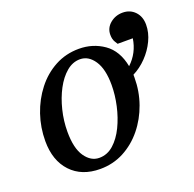

<svg xmlns="http://www.w3.org/2000/svg" viewBox="-108 -685 817 808"><g transform="rotate(-20 301.0 -281.0)"><path d="M209 12.2Q126.5 12.2 78.6 -38.8Q30.8 -89.8 30.8 -176.8Q30.8 -237.8 50 -294.4Q69.3 -351.1 104.5 -396.2Q139.6 -441.4 188.5 -467.8Q237.3 -494.1 295.9 -494.1Q358.4 -494.1 407.2 -460Q456.1 -425.8 470.2 -353Q515.6 -395.5 524.9 -458H457Q457 -458 449 -470.9Q440.9 -483.9 440.9 -503.9Q440.9 -534.2 464.8 -554.2Q488.8 -574.2 521 -574.2Q554.2 -574.2 575.7 -551.8Q597.2 -529.3 597.2 -493.2Q597.2 -457 580.3 -421.9Q563.5 -386.7 535.9 -358.2Q508.3 -329.6 475.1 -313Q475.1 -310.1 475.1 -306.9Q475.1 -303.7 475.1 -299.8Q475.1 -239.3 455.3 -183.3Q435.5 -127.4 399.7 -83.3Q363.8 -39.1 315.2 -13.4Q266.6 12.2 209 12.2ZM221.2 -33.2Q256.8 -33.2 285.2 -58.3Q313.5 -83.5 333.3 -124.3Q353 -165 363.5 -212.4Q374 -259.8 374 -304.2Q374 -375.5 348.6 -413.3Q323.2 -451.2 285.2 -451.2Q252.4 -451.2 224.6 -427.7Q196.8 -404.3 176 -365.2Q155.3 -326.2 143.6 -278.6Q131.8 -231 131.8 -182.1Q131.8 -107.9 157.7 -70.6Q183.6 -33.2 221.2 -33.2Z"/></g></svg>

Font: Charis
Style: Italic
Weight: 400
Italic angle: -11°
Designer: Walt Agee, Miriam Martin, Annie Olsen, Victor Gaultney, Lorna Priest, Alan Ward, Bob Hallissy, Martin Hosken, Sharon Cor
Foundry: SIL Global
Version: Version 7.000